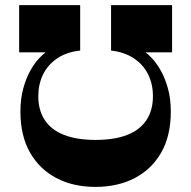

<svg xmlns="http://www.w3.org/2000/svg" viewBox="-20 -720 749 752"><path d="M354 12Q266 12 200 -23Q134 -58 97 -123.5Q60 -189 60 -283Q60 -334 71.5 -375Q83 -416 100 -445.5Q117 -475 133.5 -492Q150 -509 159 -515H55V-700H294V-522Q240 -516 203.5 -491Q167 -466 148.5 -428Q130 -390 130 -343Q130 -288 155.5 -249.5Q181 -211 231 -191.5Q281 -172 354 -172Q428 -172 478 -191.5Q528 -211 553.5 -249.5Q579 -288 579 -343Q579 -390 560.5 -428Q542 -466 505 -491Q468 -516 415 -522V-700H654V-515H550Q560 -508 576.5 -490.5Q593 -473 609.5 -444Q626 -415 637.5 -374.5Q649 -334 649 -283Q649 -189 612 -123.5Q575 -58 508.5 -23Q442 12 354 12Z"/></svg>

Font: Ojuju
Style: Bold
Weight: 700
Designer: Chisaokwu Joboson, Mirko Velimirovic
Foundry: Udi Foundry
Version: Version 1.000